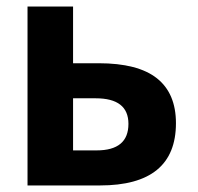

<svg xmlns="http://www.w3.org/2000/svg" viewBox="-20 -566 603 586"><path d="M64 0V-546H203V-373H281Q401 -373 459 -327Q517 -281 517 -190Q517 0 285 0ZM203 -107H275Q372 -107 372 -188Q372 -266 272 -266H203Z"/></svg>

Font: Noto Sans Mono SemiCondensed
Style: Bold
Weight: 700
Width: 4
Designer: Monotype Design Team
Foundry: Monotype Imaging Inc.
Version: Version 2.014